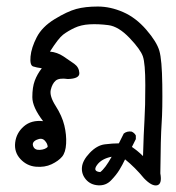

<svg xmlns="http://www.w3.org/2000/svg" viewBox="-20 -262 540 588"><path d="M421 284Q394 251 363 226Q355 243 345.5 258.5Q336 274 320 290.5Q304 307 280.5 305.5Q257 304 243 287.5Q229 271 231 250Q233 229 255 206Q277 183 301 180Q325 177 344 177L359 147Q369 139 383 141Q392 145 396 153V164L384 188Q403 201 418 216Q420 145 422.5 105Q425 65 425 -1.5Q425 -68 417.5 -89.5Q410 -111 376.5 -146Q343 -181 312 -185Q281 -189 254.5 -187.5Q228 -186 208 -176.5Q188 -167 173.5 -156Q159 -145 133 -104Q155 -102 174 -89.5Q193 -77 207.5 -66.5Q222 -56 223 -38.5Q224 -21 188 -20Q161 -24 150.5 -15Q140 -6 135.5 13Q131 32 150.5 62.5Q170 93 177 122Q184 151 182.5 178Q181 205 170 218Q159 231 138 241Q117 251 89.5 248.5Q62 246 42.5 225Q23 204 26.5 174.5Q30 145 53 125Q76 105 112 109Q79 66 79 35.5Q79 5 86.5 -15Q94 -35 108 -53Q92 -55 81.5 -58.5Q71 -62 73.5 -89Q76 -116 92.5 -148Q109 -180 147.5 -203.5Q186 -227 213.5 -234.5Q241 -242 279.5 -242Q318 -242 357 -225Q396 -208 428 -171Q460 -134 468 -106.5Q476 -79 477 -3Q478 73 475 115.5Q472 158 471 269Q477 302 461 305.5Q445 309 421 284ZM287 265Q302 254 322 218Q291 224 277 243.5Q263 263 287 265ZM126 188Q126 178 117 168.5Q108 159 92.5 166Q77 173 81.5 185.5Q86 198 102 197Q118 196 126 188Z"/></svg>

Font: NaniFont Regular
Style: Regular
Weight: 400
Designer: Nanigashitei
Version: Version 1.036